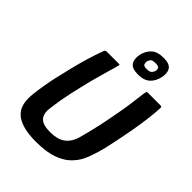

<svg xmlns="http://www.w3.org/2000/svg" viewBox="-250 -1014 1150 1150"><g transform="rotate(45 324.5 -439.5)"><path d="M265 9Q197 9 154 -4Q111 -17 88.5 -38Q66 -59 57.5 -84.5Q49 -110 48.5 -134Q48 -158 50 -177Q54 -216 61.5 -260Q69 -304 77 -340Q88 -387 101.5 -443.5Q115 -500 132 -557Q149 -614 167 -662Q169 -669 174.5 -671Q180 -673 186 -673Q211 -673 235 -673Q259 -673 284 -673Q293 -673 293 -670Q293 -667 288 -649Q276 -609 264.5 -567Q253 -525 241 -482Q222 -406 206.5 -335.5Q191 -265 183 -197Q179 -174 181.5 -156.5Q184 -139 191.5 -126.5Q199 -114 211.5 -106.5Q224 -99 242 -95.5Q260 -92 283 -92Q312 -92 335.5 -97.5Q359 -103 377.5 -115.5Q396 -128 409.5 -148.5Q423 -169 431 -197Q450 -265 465 -335Q480 -405 493 -480Q501 -524 506.5 -566.5Q512 -609 517 -649Q520 -667 521.5 -670Q523 -673 533 -673Q558 -673 583.5 -673Q609 -673 634 -673Q642 -673 646 -671Q650 -669 649 -662Q647 -614 639.5 -557Q632 -500 622 -444Q612 -388 602 -341Q595 -305 584.5 -260.5Q574 -216 560 -177Q553 -153 537.5 -122Q522 -91 491 -60.5Q460 -30 405.5 -10.5Q351 9 265 9ZM524 -799Q516 -758 489 -733Q462 -708 412 -708Q360 -708 344 -733Q328 -758 336 -799Q345 -839 371.5 -863.5Q398 -888 451 -888Q501 -888 517 -863.5Q533 -839 524 -799ZM472 -801Q474 -814 468 -822.5Q462 -831 438 -831Q413 -831 405 -822.5Q397 -814 394 -801Q392 -790 396 -779Q400 -768 425 -768Q452 -768 461 -779Q470 -790 472 -801Z"/></g></svg>

Font: Glory
Style: Bold Italic
Weight: 700
Italic angle: -12°
Version: Version 1.011